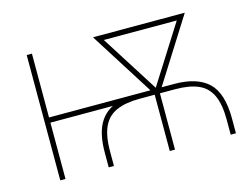

<svg xmlns="http://www.w3.org/2000/svg" viewBox="-79 -668 1039 798"><g transform="rotate(-15 440.5 -269.5)"><path d="M298.3 0V-63.5Q298.3 -107.4 306.2 -140.6Q314 -173.8 330.1 -197.5Q346.2 -221.2 370.1 -236.1Q394 -251 425.5 -257.8Q457 -264.6 496.6 -264.6H649.9Q749.5 -264.6 797.6 -218.5Q845.7 -172.4 845.7 -63.5V0H823.2V-63.5Q823.2 -130.4 805.2 -169.4Q787.1 -208.5 748.8 -225.3Q710.4 -242.2 649.9 -242.2H496.6Q436 -242.2 397 -225.3Q357.9 -208.5 339.4 -169.2Q320.8 -129.9 320.8 -63.5V0ZM89.8 0V-539.1H112.3V0ZM96.7 -242.2V-264.6H527.8V-242.2ZM561 0V-264.6H583.5V0ZM565.9 -237.3 375 -539.1H401.4L583.5 -252L570.8 -237.3ZM574.7 -237.3 562 -252 743.7 -539.1H770L579.6 -237.3ZM394.5 -516.6V-539.1H747.6V-516.6Z"/></g></svg>

Font: Inter 18pt Thin
Style: Regular
Weight: 250
Designer: Rasmus Andersson
Foundry: rsms
Version: Version 4.001;git-66647c0bb